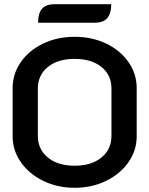

<svg xmlns="http://www.w3.org/2000/svg" viewBox="-20 -884 710 913"><path d="M40 -236V-465Q40 -532 78.5 -588Q117 -644 184.5 -676.5Q252 -709 335 -709Q418 -709 485.5 -676.5Q553 -644 591.5 -588Q630 -532 630 -465V-236Q630 -169 591 -113Q552 -57 484.5 -24Q417 9 335 9Q253 9 185.5 -24Q118 -57 79 -113Q40 -169 40 -236ZM510 -238V-463Q510 -527 462.5 -565.5Q415 -604 335 -604Q255 -604 207.5 -565.5Q160 -527 160 -463V-238Q160 -174 207.5 -135Q255 -96 335 -96Q415 -96 462.5 -135Q510 -174 510 -238ZM240 -864H509Q509 -821 490.5 -798.5Q472 -776 430 -776H161Q161 -820 179.5 -842Q198 -864 240 -864Z"/></svg>

Font: K2D SemiBold
Style: Regular
Weight: 600
Designer: Katatrad Aksorn Co.,Ltd.
Foundry: Cadson Demak Co.,Ltd.
Version: Version 1.000; ttfautohint (v1.6)